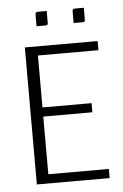

<svg xmlns="http://www.w3.org/2000/svg" viewBox="-47 -635 429 670"><g transform="rotate(-5 167.5 -300.0)"><path d="M232 -550V-589Q232 -596 234 -598Q236 -600 244 -600H272V-561Q272 -554 270.5 -552Q269 -550 262 -550ZM102 -550V-589Q102 -596 104 -598Q106 -600 114 -600H142V-561Q142 -554 140.5 -552Q139 -550 132 -550ZM55 0V-480H310V-448H98V-266H270V-234H98V-32H310V0Z"/></g></svg>

Font: Glametrix
Style: Light
Weight: 300
Designer: gluk
Foundry: gluk
Version: Version 0.40